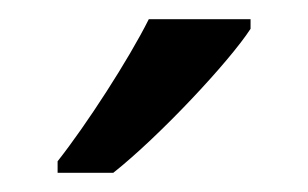

<svg xmlns="http://www.w3.org/2000/svg" viewBox="-20 -786 321 200"><path d="M40 -606H98C146 -644 219 -722 241 -756V-766H135C114 -724 70 -656 40 -618Z"/></svg>

Font: Noto Sans Sunuwar
Style: Regular
Weight: 400
Designer: Anshuman Pandey
Foundry: Jamra Patel LLC
Version: Version 1.000